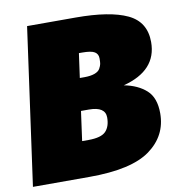

<svg xmlns="http://www.w3.org/2000/svg" viewBox="-86 -770 778 841"><g transform="rotate(-10 303.0 -349.0)"><path d="M462 -369Q524 -357 561 -323.5Q598 -290 598 -221Q598 -121 515 -60.5Q432 0 245 0H-7L90 -698H306Q458 -698 535.5 -661.5Q613 -625 613 -535Q613 -408 462 -369ZM298 -434Q326 -434 344 -440.5Q362 -447 368.5 -459Q375 -471 376.5 -479Q378 -487 378 -500Q378 -503 378 -504Q378 -523 363 -532.5Q348 -542 307 -542H293L278 -434ZM268 -160Q325 -160 345.5 -181.5Q366 -203 366 -243Q366 -291 293 -291H258L240 -160Z"/></g></svg>

Font: Fira Sans Ultra
Style: Italic
Weight: 950
Italic angle: -8°
Designer: Carrois Corporate & Edenspiekermann AG
Foundry: Carrois Corporate GbR & Edenspiekermann AG
Version: Version 4.203;PS 004.203;hotconv 1.0.88;makeotf.lib2.5.64775